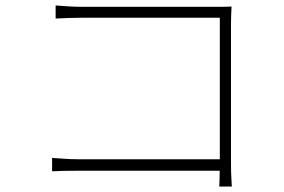

<svg xmlns="http://www.w3.org/2000/svg" viewBox="-20 -686 1040 704"><path d="M184 -666Q207 -664 233 -662.5Q259 -661 282 -661H765Q781 -661 796.5 -661Q812 -661 829 -662Q828 -646 827.5 -628.5Q827 -611 827 -597V-82Q827 -54 828.5 -29.5Q830 -5 830 -2H784Q784 -5 785 -28.5Q786 -52 786 -78V-621H283Q258 -621 228.5 -620Q199 -619 184 -618ZM171 -107Q185 -106 213.5 -104Q242 -102 271 -102H804V-60H272Q240 -60 214 -59.5Q188 -59 171 -58Z"/></svg>

Font: Noto Sans SC Thin ExtraLight
Style: Regular
Weight: 250
Version: Version 2.004-H2;hotconv 1.0.118;makeotfexe 2.5.65603